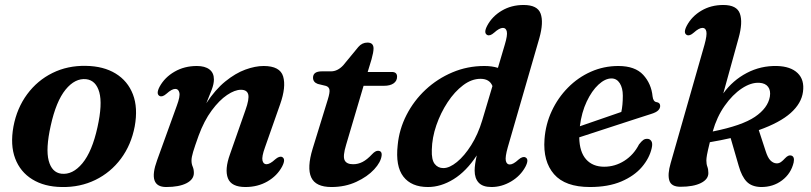

<svg xmlns="http://www.w3.org/2000/svg" viewBox="-20 -739 3258 771"><path d="M325 -474.5Q395.5 -473.5 444.2 -443.8Q493 -414 513.8 -360Q534.5 -306 521 -231.5Q507 -157.5 465.8 -102Q424.5 -46.5 363 -16.5Q301.5 13.5 227.5 12Q158 11 109.8 -18.8Q61.5 -48.5 41 -102.5Q20.5 -156.5 34 -231Q48 -305 89 -360.5Q130 -416 190.8 -446Q251.5 -476 325 -474.5ZM226 -41.5Q271.5 -36 310.8 -83.2Q350 -130.5 371.5 -228.5Q392 -321 378.8 -368.5Q365.5 -416 326.5 -421Q281.5 -426 243.2 -379Q205 -332 183.5 -233.5Q163 -141.5 175.5 -94Q188 -46.5 226 -41.5Z M621 -353.5Q605.5 -361.5 621 -391Q641.5 -428.5 681 -451.2Q720.5 -474 770.5 -474Q803 -474 821 -460.2Q839 -446.5 839 -420Q839 -402 830.2 -378.8Q821.5 -355.5 808.5 -324.5Q844.5 -379.5 885 -412.2Q925.5 -445 965.2 -459.5Q1005 -474 1038.5 -474Q1104.5 -474 1117 -432Q1129.5 -390 1105 -320.5L1044 -147Q1030.5 -109.5 1034 -94.5Q1037.5 -79.5 1050 -79.5Q1064 -79.5 1085 -99Q1102 -113.5 1113 -108.5Q1128.5 -100.5 1113 -70.5Q1093 -33 1054 -10.5Q1015 12 965.5 12Q909 12 895.2 -23.2Q881.5 -58.5 903.5 -119.5L965.5 -296.5Q981.5 -341 976.8 -359.8Q972 -378.5 947.5 -378.5Q923 -378.5 891.8 -357.5Q860.5 -336.5 830 -295.2Q799.5 -254 777.5 -194Q762 -151 755.5 -129.2Q749 -107.5 749 -94.5Q749 -80.5 753.8 -69.8Q758.5 -59 758.5 -44.5Q758.5 -18.5 728.8 -3.2Q699 12 647.5 12Q571.5 12 611 -96L690 -314.5Q704 -352 700.2 -367Q696.5 -382 684 -382Q670 -382 649 -363Q632 -348 621 -353.5Z M1289 -394 1256 -402Q1237 -409 1237 -427Q1237 -452.5 1272.5 -452.5H1309Q1335.5 -452.5 1358 -476.5L1419 -550.5Q1434 -568 1455.5 -568Q1480 -568 1480 -544.5Q1480 -529.5 1472 -501L1456.5 -450H1553.5Q1574.5 -450 1574.5 -431Q1574.5 -414 1560.5 -404.2Q1546.5 -394.5 1522.5 -394.5H1440L1370 -158Q1356 -112 1363.8 -95.8Q1371.5 -79.5 1398 -79.5Q1418 -79.5 1436 -88.8Q1454 -98 1474 -119.5Q1487 -133.5 1497.5 -133.5Q1514.5 -133.5 1512.5 -114.5Q1509.5 -88 1482.5 -58.8Q1455.5 -29.5 1410.8 -8.8Q1366 12 1311 12Q1247.5 12 1229.8 -26.5Q1212 -65 1235.5 -142L1296.5 -340Q1305 -367.5 1303 -378.8Q1301 -390 1289 -394Z M2146 -586.5 2019 -147.5Q2008 -108.5 2011.2 -93.5Q2014.5 -78.5 2027 -78.5Q2041 -78.5 2062 -98Q2079 -112.5 2090 -107Q2105.5 -99.5 2090 -69.5Q2070 -32.5 2032.2 -10.2Q1994.5 12 1953.5 12Q1918.5 12 1902.2 -5.5Q1886 -23 1886 -54Q1886 -78 1894.5 -115Q1852.5 -51 1801.5 -19.5Q1750.5 12 1698.5 12Q1632 12 1599.8 -29.8Q1567.5 -71.5 1577 -156.5Q1583 -220 1612.5 -277.5Q1642 -335 1689.2 -379Q1736.5 -423 1796.8 -448.5Q1857 -474 1925 -474Q1955.5 -474 1979.5 -466.5L2007 -559.5Q2018.5 -597.5 2015.2 -612.2Q2012 -627 1999.5 -627Q1985.5 -627 1964.5 -608Q1947.5 -593 1936.5 -598.5Q1921 -606.5 1936.5 -636Q1956.5 -673.5 1995 -696.2Q2033.5 -719 2082.5 -719Q2138.5 -719 2151 -684.2Q2163.5 -649.5 2146 -586.5ZM1714 -137.5Q1712.5 -97.5 1725.5 -80.8Q1738.5 -64 1760.5 -64Q1785 -64 1815 -88.5Q1845 -113 1872.2 -156.2Q1899.5 -199.5 1916.5 -256L1957.5 -393.5Q1946 -422.5 1909.5 -422.5Q1874 -422.5 1839.8 -396.8Q1805.5 -371 1777.5 -328.5Q1749.5 -286 1732.2 -236Q1715 -186 1714 -137.5Z M2597 -144Q2588 -104 2557.5 -68.2Q2527 -32.5 2474.8 -10.2Q2422.5 12 2349 12Q2249.5 12 2204.8 -39.5Q2160 -91 2166.5 -180Q2171 -240.5 2195.8 -293.5Q2220.5 -346.5 2260.8 -387.2Q2301 -428 2352.8 -451Q2404.5 -474 2463 -474Q2530 -474 2562.8 -438.5Q2595.5 -403 2600.5 -352Q2603 -331 2616 -329Q2631 -327 2631 -313.5Q2631 -304 2623 -295.8Q2615 -287.5 2593.5 -281Q2571.5 -274 2536 -262.5Q2500.5 -251 2459.2 -237.5Q2418 -224 2378 -211Q2338 -198 2306 -187.5Q2307 -129 2333.5 -99.2Q2360 -69.5 2406 -69.5Q2449.5 -69.5 2487 -93.2Q2524.5 -117 2546 -159Q2556 -172 2563.2 -177Q2570.5 -182 2579.5 -181.5Q2589.5 -181.5 2595.5 -172.5Q2601.5 -163.5 2597 -144ZM2435.5 -424Q2410 -424 2383.2 -399.2Q2356.5 -374.5 2336 -331.2Q2315.5 -288 2308.5 -232Q2347.5 -245.5 2394 -261.5Q2440.5 -277.5 2475 -289.5Q2481 -316.5 2481 -355Q2481 -385.5 2468.8 -404.8Q2456.5 -424 2435.5 -424Z M2809 -559.5Q2819.5 -597.5 2816.5 -612.2Q2813.5 -627 2801 -627Q2787 -627 2766 -608Q2749 -593 2738 -598.5Q2722.5 -606.5 2738 -636Q2758 -673.5 2796.5 -696.2Q2835 -719 2884.5 -719Q2939 -719 2951.2 -684.2Q2963.5 -649.5 2946 -586.5L2884.5 -364Q2922.5 -416.5 2978.8 -446Q3035 -475.5 3100 -474Q3155 -472.5 3183 -445.5Q3211 -418.5 3204.5 -370.5Q3198.5 -324 3155 -285.2Q3111.5 -246.5 3027 -216.5L3054.5 -132.5Q3063 -105.5 3073.8 -94.8Q3084.5 -84 3097.5 -83Q3108 -82.5 3116.2 -88.5Q3124.5 -94.5 3131.5 -102.5Q3139.5 -111 3145.5 -113.5Q3151.5 -116 3157 -114.5Q3172 -110.5 3167 -86.5Q3156.5 -42 3120.5 -14.8Q3084.5 12.5 3035.5 12Q2998.5 11 2978.5 -9.5Q2958.5 -30 2946.5 -72.5L2914 -184.5Q2875 -175.5 2830.5 -168Q2821.5 -131.5 2819 -117.2Q2816.5 -103 2816.5 -94.5Q2816.5 -80 2820.5 -69.5Q2824.5 -59 2824.5 -44Q2824.5 -19 2794.5 -4Q2764.5 11 2712.5 11Q2675.5 11 2667.8 -14Q2660 -39 2673 -83.5ZM3029.5 -406.5Q2996 -408.5 2958.8 -383.8Q2921.5 -359 2890 -314.2Q2858.5 -269.5 2842 -211Q2959.5 -234.5 3011.5 -269.8Q3063.5 -305 3071.5 -351Q3075.5 -375.5 3064.5 -390.2Q3053.5 -405 3029.5 -406.5Z"/></svg>

Font: Fraunces 9pt SemiBold
Style: Italic
Weight: 600
Italic angle: -16°
Version: Version 1.000;[b76b70a41]